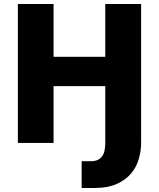

<svg xmlns="http://www.w3.org/2000/svg" viewBox="-20 -720 800 967"><path d="M70 0H249.8V-286.2H510.2V0Q510.2 21.2 506.6 37.9Q503 54.7 494.6 66.7Q486.2 78.7 472.5 85.2Q458.8 91.8 438.3 91.8H391.2V226.8H455.3Q524.7 226.8 570.2 205.5Q615.8 184.2 642.4 151.2Q669 118.2 679.8 77.8Q690.7 37.5 690.7 0V-700H510.2V-433.8H249.8V-700H70Z"/></svg>

Font: Golos Text VF
Style: Regular
Weight: 400
Designer: A.Korolkova, Vitaly Kuzmin
Foundry: ParaType Ltd
Version: Version 2.005